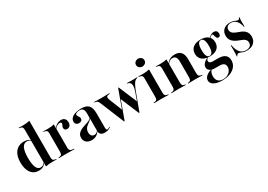

<svg xmlns="http://www.w3.org/2000/svg" viewBox="8 -1503 3583 2568"><g transform="rotate(-30 1799.5 -219.0)"><path d="M200.8 11.3Q150.8 11.3 114.5 -14.5Q78.2 -40.3 58.9 -89.1Q39.5 -137.9 39.5 -206.5Q39.5 -276.6 60.9 -326.2Q82.3 -375.8 122.6 -402Q162.9 -428.2 219.4 -428.2Q258.9 -428.2 285.5 -413.3Q312.1 -398.4 321.8 -379.8L319.4 -373.4Q312.1 -387.9 294.4 -398.8Q276.6 -409.7 252.4 -409.7Q204.8 -409.7 181 -359.3Q157.3 -308.9 157.3 -208.1Q157.3 -114.5 178.6 -64.5Q200 -14.5 243.5 -14.5Q268.5 -14.5 287.9 -29.4Q307.3 -44.4 319.4 -74.2L321.8 -68.5Q308.9 -31.5 277.8 -10.1Q246.8 11.3 200.8 11.3ZM309.7 0V-208.1H421.8V-67.7Q421.8 -37.9 431.5 -25.8Q441.1 -13.7 469.4 -9.7L479 -8.9V0Q458.1 -1.6 443.5 -1.6Q429 -1.6 413.7 -1.6Q384.7 -1.6 359.3 0.8Q333.9 3.2 309.7 8.9ZM309.7 -208.1V-554.8Q309.7 -584.7 300 -596.8Q290.3 -608.9 262.9 -612.9L252.4 -613.7V-622.6Q273.4 -621 288.3 -620.6Q303.2 -620.2 317.7 -620.2Q346.8 -620.2 372.2 -623Q397.6 -625.8 421.8 -631.5V-622.6V-208.1Z M625.8 -2.4Q599.2 -2.4 573.4 -1.6Q547.6 -0.8 512.1 0V-8.9L524.2 -9.7Q550 -12.9 560.1 -25.4Q570.2 -37.9 570.2 -67.7V-208.1H681.5V-67.7Q681.5 -47.6 686.3 -35.9Q691.1 -24.2 702 -18.5Q712.9 -12.9 733.1 -10.5L753.2 -8.9V0Q727.4 -0.8 706 -1.2Q684.7 -1.6 665.7 -2Q646.8 -2.4 625.8 -2.4ZM570.2 -208.1V-349.2Q570.2 -379 560.1 -391.1Q550 -403.2 522.6 -406.5L512.1 -408.1V-416.9Q533.1 -415.3 548.4 -414.9Q563.7 -414.5 578.2 -414.5Q606.5 -414.5 632.3 -417.3Q658.1 -420.2 681.5 -425.8V-416.9V-208.1ZM807.3 -282.3Q787.1 -282.3 775.4 -293.5Q763.7 -304.8 763.7 -322.6Q763.7 -334.7 768.1 -344.8Q772.6 -354.8 777.4 -364.1Q782.3 -373.4 782.3 -383.9Q782.3 -403.2 758.9 -403.2Q744.4 -403.2 729 -397.2Q713.7 -391.1 700.8 -380.2Q687.9 -369.4 680.6 -354.8L679.8 -364.5Q697.6 -394.4 729 -412.1Q760.5 -429.8 792.7 -429.8Q827.4 -429.8 847.2 -409.3Q866.9 -388.7 866.9 -353.2Q866.9 -321 850.8 -301.6Q834.7 -282.3 807.3 -282.3Z M1139.5 -208.1V-329.8Q1139.5 -376.6 1123.4 -397.2Q1107.3 -417.7 1071 -417.7Q1042.7 -417.7 1024.2 -408.5Q1005.6 -399.2 1005.6 -385.5Q1005.6 -375.8 1013.3 -364.1Q1021 -352.4 1028.2 -339.9Q1035.5 -327.4 1035.5 -312.1Q1035.5 -293.5 1021 -282.3Q1006.5 -271 983.1 -271Q957.3 -271 941.9 -285.9Q926.6 -300.8 926.6 -325.8Q926.6 -356.5 948.8 -379.4Q971 -402.4 1010.1 -415.3Q1049.2 -428.2 1100 -428.2Q1181.5 -428.2 1216.1 -391.1Q1250.8 -354 1250.8 -266.9V-208.1ZM1018.5 11.3Q966.9 11.3 937.1 -15.3Q907.3 -41.9 907.3 -86.3Q907.3 -121.8 924.2 -144.4Q941.1 -166.9 967.3 -181Q993.5 -195.2 1023.4 -204.8Q1053.2 -214.5 1079.8 -223.4Q1106.5 -232.3 1123.4 -244.8Q1140.3 -257.3 1140.3 -277.4L1141.1 -260.5Q1137.9 -245.2 1125 -233.5Q1112.1 -221.8 1095.6 -210.5Q1079 -199.2 1062.9 -185.5Q1046.8 -171.8 1035.9 -151.6Q1025 -131.5 1025 -102.4Q1025 -69.4 1040.3 -50.8Q1055.6 -32.3 1083.1 -32.3Q1100.8 -32.3 1115.7 -41.5Q1130.6 -50.8 1142.7 -69.4V-59.7Q1121 -24.2 1089.9 -6.5Q1058.9 11.3 1018.5 11.3ZM1250.8 -44.4Q1250.8 -25.8 1255.6 -17.7Q1260.5 -9.7 1271 -9.7Q1280.6 -9.7 1290.3 -15.3Q1300 -21 1308.9 -27.4L1312.9 -20.2Q1295.2 -5.6 1273.4 2.8Q1251.6 11.3 1221.8 11.3Q1179.8 11.3 1159.7 -6.5Q1139.5 -24.2 1139.5 -59.7V-208.1H1250.8Z M1515.3 10.5 1366.1 -353.2Q1358.9 -371.8 1351.6 -382.7Q1344.4 -393.5 1334.7 -398.8Q1325 -404 1309.7 -406.5L1297.6 -407.3V-416.1Q1314.5 -415.3 1342.3 -414.5Q1370.2 -413.7 1404 -413.7H1400H1404.8Q1433.1 -413.7 1457.7 -414.1Q1482.3 -414.5 1502.4 -415.3Q1522.6 -416.1 1534.7 -416.1V-407.3L1521 -405.6Q1491.1 -402.4 1483.9 -388.7Q1476.6 -375 1491.9 -335.5L1571.8 -136.3L1565.3 -129.8L1671 -419.4L1678.2 -413.7L1523.4 10.5ZM1743.5 10.5 1623.4 -275.8 1671 -419.4H1679.8L1800.8 -132.3L1790.3 -113.7L1836.3 -242.7Q1865.3 -320.2 1858.5 -360.5Q1851.6 -400.8 1812.1 -406.5L1804.8 -407.3V-416.1Q1829.8 -415.3 1851.2 -414.5Q1872.6 -413.7 1891.9 -413.7Q1912.9 -413.7 1929.4 -414.5Q1946 -415.3 1961.3 -416.1V-407.3L1952.4 -404.8Q1933.9 -400 1918.5 -385.5Q1903.2 -371 1887.1 -339.1Q1871 -307.3 1848.4 -248.4L1752.4 10.5Z M2040.3 -208.1V-349.2Q2040.3 -379 2030.2 -391.1Q2020.2 -403.2 1992.7 -406.5L1982.3 -408.1V-416.9Q2003.2 -415.3 2018.5 -414.9Q2033.9 -414.5 2048.4 -414.5Q2076.6 -414.5 2102.4 -417.3Q2128.2 -420.2 2151.6 -425.8V-416.9V-208.1ZM2096 -2.4Q2069.4 -2.4 2043.5 -1.6Q2017.7 -0.8 1982.3 0V-8.9L1994.4 -9.7Q2020.2 -12.9 2030.2 -25.4Q2040.3 -37.9 2040.3 -67.7V-208.1H2151.6V-67.7Q2151.6 -37.9 2161.7 -25.4Q2171.8 -12.9 2197.6 -9.7L2209.7 -8.9V0Q2175 -0.8 2149.2 -1.6Q2123.4 -2.4 2096 -2.4ZM2095.2 -503.2Q2070.2 -503.2 2050.4 -519.4Q2030.6 -535.5 2030.6 -563.7Q2030.6 -591.1 2050.4 -607.3Q2070.2 -623.4 2095.2 -623.4Q2121 -623.4 2140.7 -607.3Q2160.5 -591.1 2160.5 -563.7Q2160.5 -535.5 2140.3 -519.4Q2120.2 -503.2 2095.2 -503.2Z M2365.3 -2.4Q2338.7 -2.4 2312.9 -1.6Q2287.1 -0.8 2251.6 0V-8.9L2263.7 -9.7Q2289.5 -12.9 2299.6 -25.4Q2309.7 -37.9 2309.7 -67.7V-208.1H2421V-67.7Q2421 -37.1 2430.6 -24.6Q2440.3 -12.1 2465.3 -9.7L2474.2 -8.9V0Q2440.3 -0.8 2415.7 -1.6Q2391.1 -2.4 2365.3 -2.4ZM2309.7 -208.1V-349.2Q2309.7 -379 2299.6 -391.1Q2289.5 -403.2 2262.1 -406.5L2251.6 -408.1V-416.9Q2272.6 -415.3 2287.9 -414.9Q2303.2 -414.5 2317.7 -414.5Q2346 -414.5 2371.8 -417.3Q2397.6 -420.2 2421 -425.8V-416.9V-208.1ZM2562.1 -208.1V-308.9Q2562.1 -354.8 2546.4 -377.8Q2530.6 -400.8 2498.4 -400.8Q2466.9 -400.8 2441.1 -378.2Q2415.3 -355.6 2396.8 -307.3L2394.4 -310.5Q2415.3 -372.6 2454 -400.4Q2492.7 -428.2 2548.4 -428.2Q2609.7 -428.2 2641.5 -392.3Q2673.4 -356.5 2673.4 -287.1V-208.1ZM2617.7 -2.4Q2592.7 -2.4 2568.1 -1.6Q2543.5 -0.8 2509.7 0V-8.9L2517.7 -9.7Q2542.7 -12.1 2552.4 -24.6Q2562.1 -37.1 2562.1 -67.7V-208.1H2673.4V-67.7Q2673.4 -37.9 2683.5 -25.4Q2693.5 -12.9 2719.4 -9.7L2731.5 -8.9V0Q2696 -0.8 2670.2 -1.6Q2644.4 -2.4 2617.7 -2.4Z M2929.8 192.7Q2850 192.7 2804 166.5Q2758.1 140.3 2758.1 96.8Q2758.1 61.3 2787.5 33.9Q2816.9 6.5 2872.6 -10.5L2877.4 -6.5Q2862.9 6.5 2854 29.4Q2845.2 52.4 2845.2 81.5Q2845.2 130.6 2871.8 157.3Q2898.4 183.9 2947.6 183.9Q2986.3 183.9 3016.1 168.5Q3046 153.2 3063.3 127Q3080.6 100.8 3080.6 67.7Q3080.6 35.5 3059.3 18.5Q3037.9 1.6 2996.8 1.6H2925.8Q2876.6 1.6 2848 -18.1Q2819.4 -37.9 2819.4 -71Q2819.4 -100.8 2841.1 -125.8Q2862.9 -150.8 2906.5 -173.4L2914.5 -171.8Q2900 -161.3 2894 -151.2Q2887.9 -141.1 2887.9 -129.8Q2887.9 -112.1 2902 -102.4Q2916.1 -92.7 2941.9 -92.7H3028.2Q3096.8 -92.7 3132.3 -64.1Q3167.7 -35.5 3167.7 19.4Q3167.7 71 3137.9 110.1Q3108.1 149.2 3054.4 171Q3000.8 192.7 2929.8 192.7ZM2946 -169.4Q2871.8 -169.4 2829.4 -203.6Q2787.1 -237.9 2787.1 -298.4Q2787.1 -359.7 2829.4 -394Q2871.8 -428.2 2946 -428.2Q3019.4 -428.2 3060.5 -394.4Q3101.6 -360.5 3101.6 -298.4Q3101.6 -237.1 3060.5 -203.2Q3019.4 -169.4 2946 -169.4ZM2946 -177.4Q2973.4 -177.4 2988.3 -206.9Q3003.2 -236.3 3003.2 -298.4Q3003.2 -361.3 2988.7 -390.3Q2974.2 -419.4 2946.8 -419.4Q2919.4 -419.4 2904.4 -390.3Q2889.5 -361.3 2889.5 -298.4Q2889.5 -236.3 2904 -206.9Q2918.5 -177.4 2946 -177.4ZM3171.8 -330.6Q3155.6 -330.6 3148 -342.3Q3140.3 -354 3135.9 -369.4Q3131.5 -384.7 3127.4 -396.4Q3123.4 -408.1 3114.5 -408.1Q3108.9 -408.1 3098.8 -401.6Q3088.7 -395.2 3077.8 -383.1Q3066.9 -371 3058.9 -352.4L3054.8 -358.9Q3068.5 -389.5 3095.6 -408.9Q3122.6 -428.2 3152.4 -428.2Q3176.6 -428.2 3190.7 -414.1Q3204.8 -400 3204.8 -375Q3204.8 -354.8 3196 -342.7Q3187.1 -330.6 3171.8 -330.6Z M3414.5 11.3Q3380.6 11.3 3359.3 4.4Q3337.9 -2.4 3323.8 -9.3Q3309.7 -16.1 3296.8 -16.1Q3274.2 -16.1 3264.5 10.5H3255.6Q3258.1 -14.5 3258.9 -39.9Q3259.7 -65.3 3259.7 -94Q3259.7 -122.6 3258.9 -156.5H3267.7Q3281.5 -76.6 3316.1 -37.5Q3350.8 1.6 3406.5 1.6Q3446 1.6 3468.5 -16.9Q3491.1 -35.5 3491.1 -68.5Q3491.1 -99.2 3469.8 -119.4Q3448.4 -139.5 3394.4 -158.1Q3326.6 -182.3 3295.2 -216.9Q3263.7 -251.6 3263.7 -302.4Q3263.7 -359.7 3300.4 -394Q3337.1 -428.2 3399.2 -428.2Q3429.8 -428.2 3450.8 -421.8Q3471.8 -415.3 3486.7 -408.1Q3501.6 -400.8 3512.9 -400.8Q3522.6 -400.8 3529 -407.3Q3535.5 -413.7 3539.5 -427.4H3548.4Q3546 -406.5 3544.8 -386.3Q3543.5 -366.1 3544 -341.9Q3544.4 -317.7 3545.2 -284.7H3536.3Q3524.2 -349.2 3490.3 -383.9Q3456.5 -418.5 3409.7 -418.5Q3375 -418.5 3354.8 -401.2Q3334.7 -383.9 3334.7 -353.2Q3334.7 -321 3358.9 -299.6Q3383.1 -278.2 3440.3 -258.9Q3504 -238.7 3533.1 -206Q3562.1 -173.4 3562.1 -121.8Q3562.1 -59.7 3522.6 -24.2Q3483.1 11.3 3414.5 11.3Z"/></g></svg>

Font: Playfair 144pt SemiCondensed
Style: Bold
Weight: 700
Width: 4
Designer: Claus Eggers Sørensen
Foundry: Claus Eggers Sørensen
Version: Version 2.203